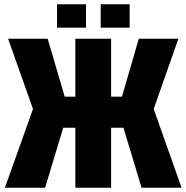

<svg xmlns="http://www.w3.org/2000/svg" viewBox="-20 -882 876 902"><path d="M502 0H334V-282H277L192 0H3L135 -370L18 -700H204L284 -428H334V-700H502V-428H553L632 -700H818L702 -370L833 0H645L560 -282H502ZM248 -752V-862H384V-752ZM453 -752V-862H589V-752Z"/></svg>

Font: Tektur SemiCondensed
Style: Bold
Weight: 700
Width: 4
Designer: Adam Jagosz
Foundry: Adam Jagosz
Version: Version 1.005;gftools[0.9.30]